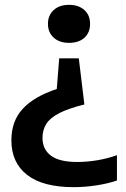

<svg xmlns="http://www.w3.org/2000/svg" viewBox="-20 -573 520 793"><path d="M265 -553Q304.5 -553 328.2 -531.8Q352 -510.5 352 -474.5Q352 -438.5 328.8 -417.2Q305.5 -396 265 -396Q225 -396 201.5 -417.8Q178 -439.5 178 -474.5Q178 -509.5 201.5 -531.2Q225 -553 265 -553ZM305.5 -332 328.5 -141.5Q261.5 -125 223.8 -105.2Q186 -85.5 170.8 -60.5Q155.5 -35.5 155.5 -4Q155.5 44 190.5 70Q225.5 96 298.5 96Q340 96 382.5 88.8Q425 81.5 463 68V172.5Q427.5 185 379 192.5Q330.5 200 284.5 200Q156.5 200 91.8 149.2Q27 98.5 27 6.5Q27 -72.5 73.5 -123.2Q120 -174 214.5 -205.5L224.5 -332Z"/></svg>

Font: Encode Sans SmBold
Style: Regular
Weight: 600
Designer: Multiple Designers
Foundry: Impallari Type
Version: Version 3.002; ttfautohint (v1.8.3) -l 8 -r 50 -G 200 -x 14 